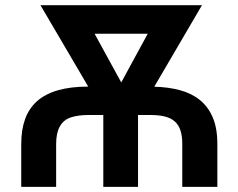

<svg xmlns="http://www.w3.org/2000/svg" viewBox="-20 -732 934 752"><path d="M831.3 0H693.9V-168.3Q693.9 -199.9 686.6 -221.6Q679.3 -243.3 664.2 -256.6Q649.1 -269.9 625.5 -275.7Q601.9 -281.6 568.9 -281.6H520.6V0H384.6V-281.6H326Q286.9 -281.6 258.2 -272.4Q199.9 -253.6 199.9 -168.3V0H63.2V-168.3Q63.2 -223.7 78.3 -265.6Q93.4 -307.5 125.2 -335.8Q157 -364 206.7 -378.4Q256.4 -392.8 325.6 -392.8L138.5 -711.6H771L584.2 -392.4Q639.6 -391 685 -378.7Q730.5 -366.5 763 -340.2Q795.5 -313.9 813.4 -271.8Q831.3 -229.8 831.3 -168.3ZM454.9 -409.1 558.6 -599.8H350.5Z"/></svg>

Font: Linik Sans SemiBold
Style: Regular
Weight: 600
Designer: Fonts by Rasmus Andersson / Changes by Cristiano Sobral with parts from Marc Monis
Foundry: rsms
Version: Version 3.020; ttfautohint (v1.6)